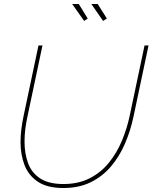

<svg xmlns="http://www.w3.org/2000/svg" viewBox="-20 -938 765 963"><path d="M298 5Q217 5 170 -26.5Q123 -58 103 -110Q83 -162 83 -225Q83 -257 87 -289.5Q91 -322 98 -355L173 -710H193L118 -355Q111 -323 107 -291.5Q103 -260 103 -228Q103 -169 120.5 -120.5Q138 -72 181 -43.5Q224 -15 298 -15Q374 -15 431 -44.5Q488 -74 527.5 -123.5Q567 -173 592 -233.5Q617 -294 630 -355L705 -710H725L650 -355Q635 -283 607 -218Q579 -153 536.5 -103Q494 -53 435 -24Q376 5 298 5ZM438 -918H470L516 -845L497 -833ZM342 -918H375L420 -845L402 -833Z"/></svg>

Font: Raleway Thin Thin
Style: Italic
Weight: 250
Italic angle: -12°
Version: Version 4.026